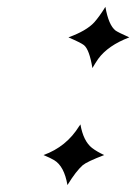

<svg xmlns="http://www.w3.org/2000/svg" viewBox="-20 -533 394 556"><path d="M354.5 -424.8Q293 -401.4 264.6 -362.8Q256.8 -351.6 247.6 -335.9Q238.8 -389.6 223.1 -402.3Q214.4 -409.2 178.2 -424.8Q230.5 -443.8 252.9 -468.3Q268.1 -485.4 285.2 -513.2Q294.4 -460 314.9 -444.3Q323.7 -438.5 354.5 -424.8ZM281.7 -84Q231.9 -64.9 219.7 -54.7Q200.2 -37.6 175.3 2.9Q166 -51.8 136.7 -69.3Q127 -75.2 106 -84Q172.4 -107.9 209.5 -168Q210 -168.9 211.4 -170.4Q212.9 -172.4 212.9 -172.9Q221.2 -124.5 246.6 -104.5Q260.7 -93.8 281.7 -84Z"/></svg>

Font: Linux Biolinum Capitals O
Style: Italic Samll Caps
Weight: 400
Italic angle: -12°
Designer: Philipp H. Poll
Foundry: Philipp H. Poll
Version: Version 0.6.2